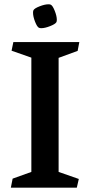

<svg xmlns="http://www.w3.org/2000/svg" viewBox="-20 -871 418 891"><path d="M125.5 -73.2V-603.5L33.7 -635.7L42 -675.8H348.1L340.3 -634.8L252 -602.5V-73.2L345.7 -40.5L336.4 0H30.3L38.6 -42ZM133.3 -812Q133.3 -819.8 135.3 -823.7Q140.1 -832.5 164.1 -841.8Q188 -851.1 205.1 -851.1Q212.4 -851.1 215.8 -849.1Q224.6 -844.7 234.1 -820.6Q243.7 -796.4 243.7 -779.3Q243.7 -772 241.7 -768.1Q236.8 -759.3 212.6 -749.8Q188.5 -740.2 171.4 -740.2Q164.6 -740.2 160.6 -742.2Q151.9 -746.6 142.6 -770.5Q133.3 -794.4 133.3 -812Z"/></svg>

Font: Vesper Libre Medium
Style: Regular
Weight: 500
Designer: Robert Keller & Kimya Gandhi
Foundry: Mota Italic
Version: Version 1.058